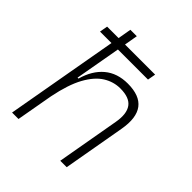

<svg xmlns="http://www.w3.org/2000/svg" viewBox="-201 -860 989 989"><g transform="rotate(45 293.0 -366.0)"><path d="M399.4 0 460 -344.2Q472.2 -413.1 447 -447.8Q421.9 -482.4 355 -482.4Q306.2 -482.4 262.9 -455.6Q219.7 -428.7 185.8 -367.2Q151.9 -305.7 130.9 -200.7L95.2 0H48.3L157.2 -615.2H73.7L81.5 -659.2H165L177.7 -732.4H224.6L211.9 -659.2H431.2L423.3 -615.2H204.1L159.7 -365.7H166.5Q188 -442.9 238 -485.1Q288.1 -527.3 364.7 -527.3Q539.1 -527.3 506.3 -340.3L446.3 0Z"/></g></svg>

Font: Cascadia Code ExtraLight
Style: Italic
Weight: 200
Italic angle: -10°
Monospace: yes
Designer: Aaron Bell
Foundry: Saja Typeworks
Version: Version 2404.023; ttfautohint (v1.8.4)